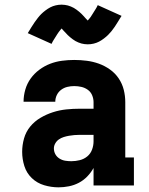

<svg xmlns="http://www.w3.org/2000/svg" viewBox="-20 -795 640 823"><path d="M231 8Q200 8 169.5 -1Q139 -10 116.5 -31.5Q94 -53 84.5 -83Q75 -113 75 -144Q75 -173 83 -201.5Q91 -230 109.5 -252.5Q128 -275 153.5 -290Q179 -305 207 -314Q235 -323 264 -326Q293 -329 322 -329H381V-357Q381 -372 375 -386.5Q369 -401 356.5 -410Q344 -419 329 -422.5Q314 -426 298 -426Q283 -426 268.5 -422.5Q254 -419 242 -410Q230 -401 223.5 -387.5Q217 -374 217 -359H81Q81 -385 88.5 -411Q96 -437 111.5 -458.5Q127 -480 148.5 -496Q170 -512 194.5 -521.5Q219 -531 245.5 -534.5Q272 -538 298 -538Q325 -538 352 -534.5Q379 -531 404 -522Q429 -513 451.5 -497Q474 -481 489 -458.5Q504 -436 510.5 -410Q517 -384 517 -357V-120H554V0H381V-75Q370 -55 354 -38.5Q338 -22 318 -11.5Q298 -1 275.5 3.5Q253 8 231 8ZM286 -104Q304 -104 322 -108.5Q340 -113 354 -124.5Q368 -136 374.5 -153.5Q381 -171 381 -189V-217H322Q310 -217 298.5 -216Q287 -215 275.5 -213Q264 -211 253 -207.5Q242 -204 232.5 -197.5Q223 -191 217 -180.5Q211 -170 211 -159Q211 -145 217.5 -133.5Q224 -122 235.5 -115Q247 -108 260 -106Q273 -104 286 -104ZM356 -605Q349 -605 342 -606Q335 -607 329 -608.5Q323 -610 316 -613Q309 -616 303.5 -619Q298 -622 292 -626.5Q286 -631 280.5 -635.5Q275 -640 270.5 -644.5Q266 -649 262 -653.5Q258 -658 252.5 -663.5Q247 -669 244 -673Q240 -668 237.5 -665Q235 -662 232 -658Q229 -654 225.5 -648.5Q222 -643 218 -636.5Q214 -630 209.5 -623Q205 -616 201 -607L99 -653Q107 -666 114 -677.5Q121 -689 128 -699Q135 -709 142 -718Q149 -727 156.5 -734.5Q164 -742 174.5 -750Q185 -758 195.5 -763.5Q206 -769 218.5 -772Q231 -775 244 -775Q251 -775 258 -774Q265 -773 271 -771.5Q277 -770 284 -767Q291 -764 296.5 -761Q302 -758 308 -753.5Q314 -749 319.5 -744.5Q325 -740 329.5 -735.5Q334 -731 338 -726.5Q342 -722 347 -716.5Q352 -711 356 -707Q360 -712 362.5 -714.5Q365 -717 368 -721.5Q371 -726 374.5 -731.5Q378 -737 382 -743.5Q386 -750 390.5 -757Q395 -764 399 -773L501 -727Q493 -714 486 -702.5Q479 -691 472 -680.5Q465 -670 458 -661.5Q451 -653 443.5 -645.5Q436 -638 425.5 -630Q415 -622 404.5 -616.5Q394 -611 381.5 -608Q369 -605 356 -605Z"/></svg>

Font: Iosevka Curly Slab HvEx
Style: Regular
Weight: 900
Width: 7
Monospace: yes
Designer: Belleve Invis
Foundry: Belleve Invis
Version: Version 11.1.0; ttfautohint (v1.8.3)